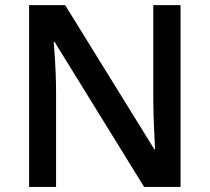

<svg xmlns="http://www.w3.org/2000/svg" viewBox="-20 -734 823 754"><path d="M689 0H545.9L194.8 -568.8H190.9L193.4 -537.1Q200.2 -446.3 200.2 -371.1V0H94.2V-713.9H235.8L585.9 -147.9H588.9Q587.9 -159.2 585 -229.7Q582 -300.3 582 -339.8V-713.9H689Z"/></svg>

Font: f0_46533          
Style: Regular
Weight: 600
Foundry: Ascender Corporation
Version: Version 1.10